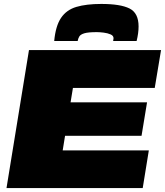

<svg xmlns="http://www.w3.org/2000/svg" viewBox="-20 -954 837 974"><path d="M13 0 127 -700H797L765 -508H350L338 -435H726L698 -265H310L298 -191H735L704 0ZM494 -934Q591 -934 637 -911Q683 -888 683 -820Q683 -786 673 -746H554Q556 -757 556 -760Q556 -773 541 -779.5Q526 -786 506 -788.5Q486 -791 471 -791Q427 -791 407.5 -785Q388 -779 382 -768.5Q376 -758 374 -746H255Q262 -822 289.5 -863Q317 -904 367.5 -919Q418 -934 494 -934Z"/></svg>

Font: Georama Expanded Black
Style: Italic
Weight: 900
Width: 7
Italic angle: -9°
Designer: Jean-Baptiste Levee
Foundry: Production Type
Version: Version 1.000